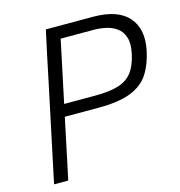

<svg xmlns="http://www.w3.org/2000/svg" viewBox="-106 -808 847 902"><g transform="rotate(-15 317.5 -356.5)"><path d="M46.5 0Q59 -59.5 70.8 -115Q82.5 -170.5 96.5 -236.5L146.5 -472.5Q160.5 -540.5 172.5 -597Q184.5 -653.5 197.5 -713H427Q547 -713 598.8 -653.8Q650.5 -594.5 629 -493Q615.5 -429 586.5 -384.5Q557.5 -340 499.8 -316.8Q442 -293.5 342.5 -293.5H177.5L165.5 -237Q151.5 -170.5 139.8 -115Q128 -59.5 115.5 0ZM414.5 -653H253.5Q244 -607.5 234.5 -562.5Q225 -517.5 214 -466L190 -352.5H341Q409.5 -352.5 453 -365.5Q496.5 -378.5 521.2 -410.2Q546 -442 558 -498.5Q568 -547 558 -577.2Q548 -607.5 525 -624Q502 -640.5 472.5 -646.8Q443 -653 414.5 -653Z"/></g></svg>

Font: Commissioner Light
Style: Italic
Weight: 300
Italic angle: -12°
Designer: Kostas Bartsokas
Foundry: Kostas Bartsokas
Version: Version 1.000; ttfautohint (v1.8.3)